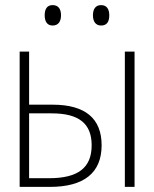

<svg xmlns="http://www.w3.org/2000/svg" viewBox="-20 -732 603 752"><path d="M376 -632C400 -632 408 -649 408 -672C408 -695 399 -712 376 -712C354 -712 344 -696 344 -672C344 -649 354 -632 376 -632ZM186 -632C210 -632 219 -650 219 -672C219 -695 210 -712 186 -712C164 -712 155 -696 155 -672C155 -649 164 -632 186 -632ZM469 0H507V-530H469ZM57 0H175C309 0 378 -55 378 -163C378 -268 314 -322 186 -322H94V-530H57ZM94 -34V-288H183C289 -288 339 -248 339 -163C339 -75 286 -34 172 -34Z"/></svg>

Font: Noto Sans Mono SemiCondensed ExtraLight
Style: Regular
Weight: 200
Width: 4
Designer: Monotype Design Team
Foundry: Monotype Imaging Inc.
Version: Version 2.014